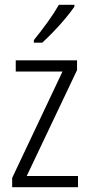

<svg xmlns="http://www.w3.org/2000/svg" viewBox="-20 -785 375 805"><path d="M307 0H31V-39L242 -485H46V-532H303V-491L92 -47H307ZM292 -757Q277 -735 253.5 -707Q230 -679 204 -652Q178 -625 157 -606H122V-617Q152 -654 179.5 -692Q207 -730 227 -765H292Z"/></svg>

Font: Noto Sans Khmer UI Condensed Light
Style: Regular
Weight: 300
Width: 3
Designer: Danh Hong and the Monotype Design Team
Foundry: Monotype Imaging Inc.
Version: Version 2.002; ttfautohint (v1.8.4.7-5d5b)